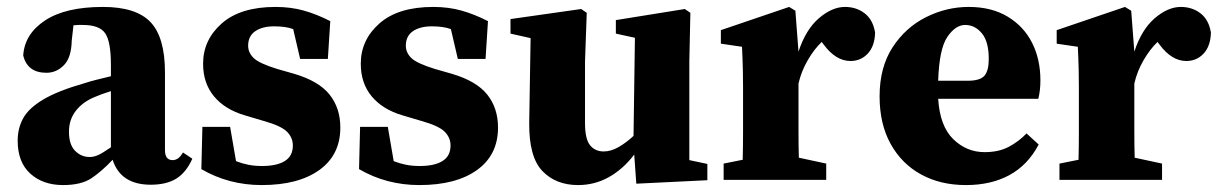

<svg xmlns="http://www.w3.org/2000/svg" viewBox="-20 -519 3515 554"><path d="M415 14Q328 14 305 -58Q273 -24 243.5 -4.5Q214 15 162 15Q104 15 67.5 -18Q31 -51 31 -113Q31 -149 47 -178Q63 -207 105 -232Q147 -257 224 -279Q239 -284 259 -289Q279 -294 300 -299V-332Q300 -399 283.5 -423Q267 -447 219 -447Q212 -447 206 -447Q200 -447 192 -446L187 -402Q186 -353 164.5 -331Q143 -309 114 -309Q59 -309 47 -359Q51 -421 110 -460Q169 -499 277 -499Q373 -499 414.5 -455Q456 -411 456 -310V-86Q456 -57 478 -57Q486 -57 493 -61.5Q500 -66 508 -79L535 -61Q517 -21 488.5 -3.5Q460 14 415 14ZM179 -139Q179 -102 196.5 -84Q214 -66 239 -66Q250 -66 262 -71Q274 -76 300 -94V-256Q287 -252 274.5 -247.5Q262 -243 253 -239Q219 -225 199 -199.5Q179 -174 179 -139Z M735 15Q640 15 561 -31L564 -153H644L661 -54Q679 -47 697 -43.5Q715 -40 736 -40Q779 -40 802 -54.5Q825 -69 825 -99Q825 -122 808 -139Q791 -156 741 -170L687 -186Q629 -203 597.5 -241Q566 -279 566 -335Q566 -404 620 -451.5Q674 -499 775 -499Q819 -499 856.5 -488.5Q894 -478 933 -458L926 -349H846L826 -435Q805 -443 771 -443Q737 -443 716.5 -429Q696 -415 696 -387Q696 -367 712 -351.5Q728 -336 780 -320L829 -306Q900 -285 931 -246Q962 -207 962 -151Q962 -72 901.5 -28.5Q841 15 735 15Z M1190 15Q1095 15 1016 -31L1019 -153H1099L1116 -54Q1134 -47 1152 -43.5Q1170 -40 1191 -40Q1234 -40 1257 -54.5Q1280 -69 1280 -99Q1280 -122 1263 -139Q1246 -156 1196 -170L1142 -186Q1084 -203 1052.5 -241Q1021 -279 1021 -335Q1021 -404 1075 -451.5Q1129 -499 1230 -499Q1274 -499 1311.5 -488.5Q1349 -478 1388 -458L1381 -349H1301L1281 -435Q1260 -443 1226 -443Q1192 -443 1171.5 -429Q1151 -415 1151 -387Q1151 -367 1167 -351.5Q1183 -336 1235 -320L1284 -306Q1355 -285 1386 -246Q1417 -207 1417 -151Q1417 -72 1356.5 -28.5Q1296 15 1190 15Z M1816 11 1810 -73Q1778 -31 1737 -8Q1696 15 1648 15Q1584 15 1545 -25.5Q1506 -66 1507 -165L1511 -409L1453 -422V-464L1657 -493L1673 -482L1668 -341V-164Q1668 -118 1682.5 -100Q1697 -82 1722 -82Q1743 -82 1765.5 -95Q1788 -108 1808 -127L1812 -410L1757 -422V-461L1956 -493L1972 -482L1969 -341V-57L2021 -46V1Z M2068 0V-47L2123 -58Q2124 -95 2124 -137Q2124 -179 2124 -210V-269Q2124 -297 2123.5 -315Q2123 -333 2122.5 -348.5Q2122 -364 2121 -384L2060 -393V-432L2257 -499L2275 -488L2284 -370Q2305 -434 2343 -466.5Q2381 -499 2418 -499Q2451 -499 2475 -480.5Q2499 -462 2505 -425Q2504 -386 2484 -364.5Q2464 -343 2434 -343Q2392 -343 2357 -390L2351 -398Q2329 -377 2310.5 -345Q2292 -313 2284 -278V-210Q2284 -179 2284 -139Q2284 -99 2285 -64L2364 -47V0Z M2765 -447Q2737 -447 2713.5 -412.5Q2690 -378 2687 -286H2772Q2808 -286 2820.5 -300.5Q2833 -315 2833 -349Q2833 -399 2813 -423Q2793 -447 2765 -447ZM2767 15Q2694 15 2638 -15.5Q2582 -46 2550 -103.5Q2518 -161 2518 -241Q2518 -325 2555.5 -382.5Q2593 -440 2652 -469.5Q2711 -499 2775 -499Q2841 -499 2887.5 -471Q2934 -443 2958 -395.5Q2982 -348 2982 -287Q2982 -258 2976 -234H2687Q2692 -155 2730.5 -117.5Q2769 -80 2821 -80Q2862 -80 2891 -95.5Q2920 -111 2942 -134L2977 -102Q2946 -43 2893 -14Q2840 15 2767 15Z M3037 0V-47L3092 -58Q3093 -95 3093 -137Q3093 -179 3093 -210V-269Q3093 -297 3092.5 -315Q3092 -333 3091.5 -348.5Q3091 -364 3090 -384L3029 -393V-432L3226 -499L3244 -488L3253 -370Q3274 -434 3312 -466.5Q3350 -499 3387 -499Q3420 -499 3444 -480.5Q3468 -462 3474 -425Q3473 -386 3453 -364.5Q3433 -343 3403 -343Q3361 -343 3326 -390L3320 -398Q3298 -377 3279.5 -345Q3261 -313 3253 -278V-210Q3253 -179 3253 -139Q3253 -99 3254 -64L3333 -47V0Z"/></svg>

Font: Source Serif Pro
Style: Bold
Weight: 700
Designer: Frank Grießhammer
Foundry: Adobe Systems Incorporated
Version: Version 3.001;hotconv 1.0.111;makeotfexe 2.5.65597